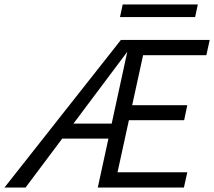

<svg xmlns="http://www.w3.org/2000/svg" viewBox="-55 -836 955 856"><path d="M-35 0 484 -658H552L59 0ZM176 -218 213 -285H498L484 -218ZM464 -300 479 -367H780L766 -300ZM381 0 524 -658H880L865 -590H583L469 -68H780L765 0ZM480 -760 492 -816H827L815 -760Z"/></svg>

Font: Ysabeau Office Medium
Style: Italic
Weight: 500
Italic angle: -12°
Designer: Christian Thalmann (Catharsis Fonts)
Version: Version 2.001;gftools[0.9.30]; featfreeze: tnum,lnum,ss02